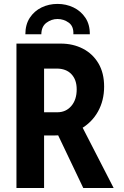

<svg xmlns="http://www.w3.org/2000/svg" viewBox="-20 -937 617 957"><path d="M159.2 -261.7V-377.4H265.6Q308.6 -377.4 335.4 -408.7Q362.3 -439.9 362.3 -491.7Q362.3 -539.6 335.9 -567.4Q309.6 -595.2 262.2 -595.2H159.2V-719.7H282.7Q344.2 -719.7 393.3 -694.3Q442.4 -668.9 470.7 -621.1Q499 -573.2 499 -505.4Q499 -436 468.3 -380.9Q437.5 -325.7 380.9 -293.7Q324.2 -261.7 246.6 -261.7ZM62 0V-719.7H199.7V0ZM395 0 260.7 -281.7 359.4 -363.8 546.4 0ZM266.6 -917.5Q309.6 -917.5 346.2 -899.9Q382.8 -882.3 405.5 -848.6Q428.2 -814.9 427.7 -766.1H345.7Q347.7 -806.2 322.5 -824.2Q297.4 -842.3 266.6 -842.3Q236.8 -842.3 211.7 -823.7Q186.5 -805.2 186 -766.1H106.4Q106.4 -814.9 128.7 -848.6Q150.9 -882.3 187.3 -899.9Q223.6 -917.5 266.6 -917.5Z"/></svg>

Font: Reddit Sans Condensed
Style: Bold
Weight: 700
Designer: Stephen Hutchings
Foundry: Reddit
Version: Version 1.014